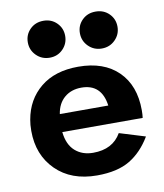

<svg xmlns="http://www.w3.org/2000/svg" viewBox="-80 -759 715 835"><g transform="rotate(-10 277.5 -341.5)"><path d="M382 -281Q369 -378 280 -378Q235 -378 205 -352.5Q175 -327 168 -281ZM165 -202Q171 -146 202.5 -118Q234 -90 282 -90Q369 -90 406 -155L520 -120Q482 -56 427 -23Q372 10 282 10Q168 10 100.5 -57Q33 -124 33 -230Q33 -258 37 -279Q52 -366 115.5 -418Q179 -470 282 -470Q395 -470 458.5 -407.5Q522 -345 522 -236Q522 -216 520 -202ZM339 -554Q315 -578 315 -612Q315 -646 338.5 -669.5Q362 -693 398 -693Q434 -693 457.5 -669.5Q481 -646 481 -612Q481 -578 457 -554Q433 -530 398 -530Q363 -530 339 -554ZM168 -693Q203 -693 226.5 -669.5Q250 -646 250 -612Q250 -578 226.5 -554Q203 -530 168 -530Q133 -530 109 -554Q85 -578 85 -612Q85 -646 108.5 -669.5Q132 -693 168 -693Z"/></g></svg>

Font: Renner*
Style: Semi
Weight: 600
Version: Version 003.000 ; ttfautohint (v0.97) -l 8 -r 50 -G 200 -x 1